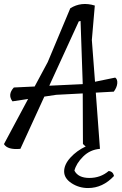

<svg xmlns="http://www.w3.org/2000/svg" viewBox="-31 -752 618 970"><path d="M345 110Q364 147 420.5 147Q477 147 518 112Q540 114 545 137Q488 198 414 198Q368 198 330.5 173.5Q293 149 293 114Q293 79 325 44Q357 9 402 -12Q392 -20 388 -25L387 -280L253 -273L193 -264L72 0Q7 6 -11 -24L111 -252L32 -240Q6 -274 39 -310L144 -315L210 -438L324 -710Q379 -745 448 -724L433 -550L449 -339L551 -360Q563 -352 561.5 -331.5Q560 -311 544 -289L453 -284L474 0Q424 4 389 39Q354 74 345 110ZM218 -319 387 -327 376 -646 367 -644Z"/></svg>

Font: Tillana
Style: Regular
Weight: 400
Designer: Lipi Raval (Devanagari, Latin), Jonny Pinhorn (Latin)
Foundry: Indian Type Foundry
Version: Version 2.003;PS 1.0;hotconv 1.0.79;makeotf.lib2.5.61930; tt